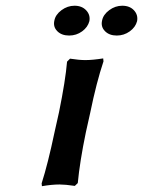

<svg xmlns="http://www.w3.org/2000/svg" viewBox="-20 -638 495 664"><path d="M168.9 -182.1 184.1 -250Q206.5 -360.4 211.9 -424.8L222.2 -435.1Q253.9 -430.2 274.9 -430.2Q299.8 -430.2 336.9 -436L337.9 -425.8Q313.5 -353 292 -248L276.9 -180.2Q255.9 -78.6 249 -4.9L238.8 4.9Q205.6 0 186 0Q159.2 0 125 5.9L124 -3.9Q145.5 -70.8 168.9 -182.1ZM168 -566.9Q171.9 -587.4 192.6 -602.8Q213.4 -618.2 237.8 -618.2Q263.2 -618.2 278.1 -602.3Q293 -586.4 289.1 -564.9Q283.7 -543.9 263.9 -529.5Q244.1 -515.1 219.2 -515.1Q192.9 -515.1 178 -530.3Q163.1 -545.4 168 -566.9ZM333 -566.9Q336.9 -587.4 357.7 -602.8Q378.4 -618.2 402.8 -618.2Q428.7 -618.2 443.4 -602.3Q458 -586.4 454.1 -564.9Q448.7 -543.9 428.7 -529.5Q408.7 -515.1 383.8 -515.1Q357.9 -515.1 343 -530.3Q328.1 -545.4 333 -566.9Z"/></svg>

Font: Linear Smooth
Style: Bold Italic
Weight: 700
Designer: Philipp H. Poll, Flanker
Foundry: Philipp H. Poll, reworked by Flanker
Version: Version 1.061 | FøM Fix